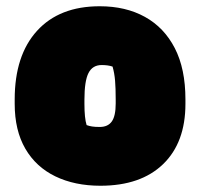

<svg xmlns="http://www.w3.org/2000/svg" viewBox="-20 -582 640 614"><path d="M299 -562Q382 -562 443.5 -528Q505 -494 539 -428Q573 -362 573 -264V-250Q573 -126 501.5 -57Q430 12 301 12Q219 12 157 -18Q95 -48 61 -106.5Q27 -165 27 -250V-264Q27 -405 98.5 -483.5Q170 -562 299 -562ZM305 -374Q276 -374 263 -348.5Q250 -323 250 -263V-250Q250 -204 257 -182Q265 -179 274.5 -177.5Q284 -176 299 -176Q325 -176 337.5 -193.5Q350 -211 350 -251V-264Q350 -300 348 -324Q346 -348 340 -369Q326 -374 305 -374Z"/></svg>

Font: Recursive Mn Csl St XBk
Style: Regular
Weight: 1000
Monospace: yes
Version: Version 1.079;hotconv 1.0.112;makeotfexe 2.5.65598; ttfautoh